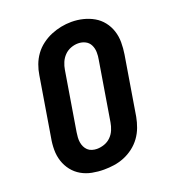

<svg xmlns="http://www.w3.org/2000/svg" viewBox="-136 -852 873 965"><g transform="rotate(-20 300.0 -369.0)"><path d="M256 8Q224 8 193 2Q162 -4 136 -19Q110 -34 91.5 -57.5Q73 -81 63.5 -110Q54 -139 54 -171Q54 -203 60 -234L112 -549Q116 -576 126 -603Q136 -630 153 -653.5Q170 -677 194 -695Q218 -713 244.5 -724Q271 -735 298.5 -740.5Q326 -746 354 -746Q386 -746 416.5 -738.5Q447 -731 473 -716Q499 -701 517.5 -677.5Q536 -654 545.5 -625Q555 -596 555 -564Q555 -532 550 -501L498 -186Q493 -159 483 -132Q473 -105 456 -81.5Q439 -58 415.5 -40Q392 -22 365 -11Q338 0 310.5 4Q283 8 256 8ZM258 -102Q278 -102 298 -109Q318 -116 333 -131Q348 -146 356 -165.5Q364 -185 367 -204L419 -519Q423 -539 422.5 -559.5Q422 -580 413.5 -597.5Q405 -615 387.5 -624Q370 -633 349 -633Q329 -633 309.5 -625.5Q290 -618 275.5 -603Q261 -588 253 -569Q245 -550 242 -531L190 -216Q188 -203 187 -189.5Q186 -176 188 -163Q190 -150 195.5 -138.5Q201 -127 210 -118.5Q219 -110 232 -106Q245 -102 258 -102Z"/></g></svg>

Font: Iosevka Curly Slab XBdExObl
Style: Regular
Weight: 800
Width: 7
Italic angle: -9°
Monospace: yes
Designer: Belleve Invis
Foundry: Belleve Invis
Version: Version 11.1.0; ttfautohint (v1.8.3)